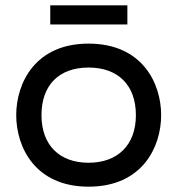

<svg xmlns="http://www.w3.org/2000/svg" viewBox="-20 -688 667 722"><path d="M459 -596V-668H169V-596ZM313 14C515 14 586 -135 586 -255C586 -375 515 -524 313 -524C112 -524 41 -375 41 -255C41 -135 112 14 313 14ZM313 -76C204 -76 136 -142 136 -255C136 -368 202 -434 313 -434C424 -434 491 -368 491 -255C491 -142 422 -76 313 -76Z"/></svg>

Font: Hibana SubMedium
Style: Regular
Weight: 500
Width: 6
Designer: pygmalion
Foundry: ybstudio
Version: Version 0.930;hotconv 1.0.109;makeotfexe 2.5.65596